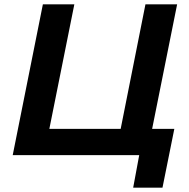

<svg xmlns="http://www.w3.org/2000/svg" viewBox="-20 -720 878 891"><path d="M179 -700H325L209 -122H540L655 -700H802L686 -122H789L734 151H598L626 0H39Z"/></svg>

Font: Argentum Sans Medium
Style: Italic
Weight: 500
Italic angle: -11°
Designer: Julieta Ulanovsky (font), Cristiano Sobral (main changes and remaster)
Foundry: Julieta Ulanovsky (font), Cristiano Sobral (main changes and remaster)
Version: Version 2.007;June 15, 2022;FontCreator 14.0.0.2814 64-bit; 